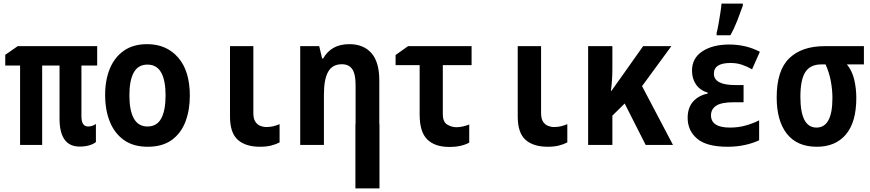

<svg xmlns="http://www.w3.org/2000/svg" viewBox="-20 -801 4810 1061"><path d="M420 9Q309 9 309 -146V-439H213V0H91V-439H9V-498L78 -546H517V-439H430V-160Q430 -129 439.5 -115.5Q449 -102 467 -102Q490 -102 510 -116V-16Q497 -5 473.5 2Q450 9 420 9Z M796 10Q717 10 665 -27Q613 -64 587 -128.5Q561 -193 561 -276Q561 -360 587.5 -423Q614 -486 665.5 -521.5Q717 -557 793 -557Q900 -557 964.5 -483Q1029 -409 1029 -272Q1029 -192 1004.5 -128Q980 -64 928.5 -27Q877 10 796 10ZM795 -102Q847 -102 871 -146.5Q895 -191 895 -274Q895 -357 870.5 -400.5Q846 -444 795 -444Q743 -444 719 -400Q695 -356 695 -274Q695 -191 719.5 -146.5Q744 -102 795 -102Z M1417 10Q1337 10 1294 -28.5Q1251 -67 1251 -157V-546H1380V-177Q1380 -145 1391 -128.5Q1402 -112 1418.5 -105.5Q1435 -99 1452 -99Q1473 -99 1491 -103.5Q1509 -108 1525 -115V-14Q1504 -3 1477.5 3.5Q1451 10 1417 10Z M1639 0V-546H1744L1760 -478H1766Q1787 -516 1823 -536.5Q1859 -557 1910 -557Q1989 -557 2032.5 -507.5Q2076 -458 2076 -357V-115H2077V240H1944V-115H1945V-331Q1945 -392 1926.5 -419Q1908 -446 1869 -446Q1817 -446 1793.5 -404.5Q1770 -363 1770 -279V0Z M2463 11Q2383 11 2341 -30.5Q2299 -72 2299 -167V-441H2166V-497L2235 -546H2586V-441H2427V-171Q2427 -127 2451.5 -112.5Q2476 -98 2502 -98Q2519 -98 2537 -102Q2555 -106 2573 -113V-13Q2554 -2 2526 4.5Q2498 11 2463 11Z M3007 10Q2927 10 2884 -28.5Q2841 -67 2841 -157V-546H2970V-177Q2970 -145 2981 -128.5Q2992 -112 3008.5 -105.5Q3025 -99 3042 -99Q3063 -99 3081 -103.5Q3099 -108 3115 -115V-14Q3094 -3 3067.5 3.5Q3041 10 3007 10Z M3230 0V-546H3364V-421Q3364 -389 3362 -359.5Q3360 -330 3356 -299H3359Q3372 -318 3386.5 -338Q3401 -358 3418 -382L3534 -546H3690L3528 -325L3699 0H3548L3432 -229L3364 -162V0Z M4001 10Q3885 10 3832.5 -34.5Q3780 -79 3780 -150Q3780 -205 3809.5 -239Q3839 -273 3891 -284V-289Q3848 -302 3826 -334.5Q3804 -367 3804 -410Q3804 -480 3861.5 -517.5Q3919 -555 4010 -555Q4054 -555 4096 -545.5Q4138 -536 4179 -515L4136 -418Q4108 -434 4079.5 -443.5Q4051 -453 4017 -453Q3925 -453 3925 -394Q3925 -331 4043 -331H4089V-236H4035Q3967 -236 3938 -217Q3909 -198 3909 -164Q3909 -96 4014 -96Q4061 -96 4102.5 -108Q4144 -120 4175 -136V-26Q4142 -10 4097 0Q4052 10 4001 10ZM3940 -619Q3945 -636 3950.5 -668Q3956 -700 3961 -731.5Q3966 -763 3967 -781H4085V-770Q4072 -733 4055 -689Q4038 -645 4016 -606H3940Z M4494 10Q4385 10 4328.5 -61.5Q4272 -133 4272 -263Q4272 -412 4341.5 -479Q4411 -546 4537 -546H4754V-445H4660Q4689 -410 4700.5 -361Q4712 -312 4712 -260Q4712 -126 4654.5 -58Q4597 10 4494 10ZM4492 -96Q4580 -96 4580 -259Q4580 -308 4570.5 -356Q4561 -404 4542 -445H4518Q4458 -445 4430.5 -403Q4403 -361 4403 -266Q4403 -96 4492 -96Z"/></svg>

Font: Noto Sans Mono Condensed
Style: Bold
Weight: 700
Width: 3
Designer: Monotype Design Team
Foundry: Monotype Imaging Inc.
Version: Version 2.014